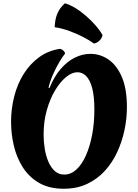

<svg xmlns="http://www.w3.org/2000/svg" viewBox="-20 -1135 847 1180"><path d="M372 25Q282 25 220 -11Q158 -47 120 -107Q82 -167 65 -239.5Q48 -312 48 -385Q48 -467 67.5 -543Q87 -619 125.5 -680.5Q164 -742 220 -783Q276 -824 349 -835Q360 -833 369.5 -824Q379 -815 380 -806Q366 -789 345.5 -755Q325 -721 306.5 -679Q288 -637 278 -596L284 -594Q312 -663 351.5 -709.5Q391 -756 438.5 -780Q486 -804 536 -804Q596 -804 647 -769Q698 -734 729 -661.5Q760 -589 760 -476Q760 -406 745 -335Q730 -264 700 -199.5Q670 -135 624 -84.5Q578 -34 515 -4.5Q452 25 372 25ZM375 -62Q416 -62 450 -93.5Q484 -125 508.5 -180.5Q533 -236 546.5 -308Q560 -380 560 -462Q560 -543 546.5 -593.5Q533 -644 509.5 -667.5Q486 -691 456 -691Q422 -691 386 -661.5Q350 -632 318.5 -579.5Q287 -527 267.5 -457.5Q248 -388 248 -308Q248 -264 255 -220.5Q262 -177 277.5 -141Q293 -105 317 -83.5Q341 -62 375 -62ZM610 -920Q607 -901 592.5 -886.5Q578 -872 558 -867Q534 -885 496 -905Q458 -925 412 -942.5Q366 -960 316 -968Q318 -1014 329.5 -1043.5Q341 -1073 355.5 -1090Q370 -1107 379 -1115Q425 -1101 470.5 -1067.5Q516 -1034 553.5 -994Q591 -954 610 -920Z"/></svg>

Font: Merienda Black
Style: Regular
Weight: 900
Designer: Eduardo Rodriguez Tunni
Foundry: Eduardo Rodriguez Tunni
Version: Version 2.001